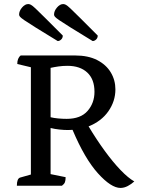

<svg xmlns="http://www.w3.org/2000/svg" viewBox="-20 -914 699 945"><path d="M63 0Q63 -35 79 -40L132 -55V-583L65 -599Q65 -628 82 -641H349Q414 -641 458 -618.5Q502 -596 525 -558Q548 -520 548 -474Q548 -416 513.5 -366.5Q479 -317 416 -292Q455 -227 495.5 -171.5Q536 -116 573.5 -77Q611 -38 641 -21Q627 -8 609 1.5Q591 11 573 11Q527 11 462 -61Q397 -133 337 -275Q326 -274 315 -274Q295 -274 272 -276.5Q249 -279 229 -284V-57L303 -42Q303 -26 299.5 -17Q296 -8 285 0ZM312 -590Q289 -590 268 -587Q247 -584 229 -580V-337Q245 -333 266.5 -331Q288 -329 308 -329Q377 -329 411 -368Q445 -407 445 -462Q445 -524 409.5 -557Q374 -590 312 -590ZM436 -712Q445 -712 453 -719.5Q461 -727 461 -739Q405 -795 373.5 -826.5Q342 -858 326.5 -872.5Q311 -887 304 -890.5Q297 -894 291 -894Q275 -894 260.5 -877Q246 -860 246 -842Q246 -837 250.5 -831.5Q255 -826 272.5 -814Q290 -802 328.5 -778Q367 -754 436 -712ZM264 -712Q273 -712 281 -719.5Q289 -727 289 -739Q233 -795 201.5 -826.5Q170 -858 154.5 -872.5Q139 -887 132 -890.5Q125 -894 119 -894Q103 -894 88.5 -877Q74 -860 74 -842Q74 -837 78.5 -831.5Q83 -826 100.5 -814Q118 -802 156.5 -778Q195 -754 264 -712Z"/></svg>

Font: Petrona Medium
Style: Regular
Weight: 500
Designer: Ringo R. Seeber
Foundry: Ringo R. Seeber
Version: Version 2.001; ttfautohint (v1.8.3)